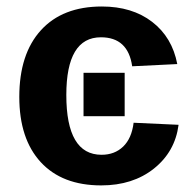

<svg xmlns="http://www.w3.org/2000/svg" viewBox="-20 -558 596 588"><path d="M290 9.8Q170.4 9.8 104.7 -61.5Q39.1 -132.8 39.1 -261.2Q39.1 -392.6 105.2 -465.3Q171.4 -538.1 292 -538.1Q384.8 -538.1 446 -491Q507.3 -443.8 522.9 -361.8L384.8 -355Q372.1 -443.8 289.1 -443.8Q183.1 -443.8 183.1 -267.1Q183.1 -84 291 -84Q331.1 -84 357.2 -109.1Q383.3 -134.3 389.2 -182.1L526.9 -175.8Q516.1 -93.3 451.4 -41.7Q386.7 9.8 290 9.8ZM361.8 -202.1H235.8V-335H361.8Z"/></svg>

Font: Libra Sans Modern
Style: Bold
Weight: 700
Foundry: Stefan Peev, Context Ltd
Version: Version 1.000